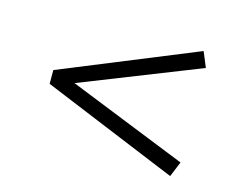

<svg xmlns="http://www.w3.org/2000/svg" viewBox="-68 -643 783 620"><g transform="rotate(15 324.0 -333.0)"><path d="M543 -124 90 -311V-357L543 -542L564 -491L167 -334L564 -175Z"/></g></svg>

Font: Geologica Cursive Thin
Style: Regular
Weight: 250
Designer: Sindre Bremnes, Frode Helland
Foundry: Monokrom Skriftforlag AS
Version: Version 1.010;gftools[0.9.28]